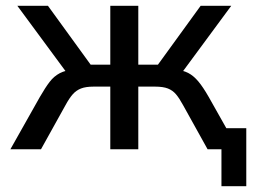

<svg xmlns="http://www.w3.org/2000/svg" viewBox="-20 -517 886 665"><path d="M747 128V0H714V-73H833V128ZM16 0 118 -181Q137 -214 152 -233.5Q167 -253 187 -263.5Q207 -274 239 -277L220 -253L40 -497H146L294 -293H362V-497H459V-293H527L675 -497H781L601 -253L583 -277Q613 -274 631.5 -264.5Q650 -255 666.5 -235.5Q683 -216 703 -181L805 0H699L614 -153Q601 -177 589.5 -190.5Q578 -204 561.5 -210.5Q545 -217 517 -217H459V0H362V-217H304Q277 -217 260.5 -210.5Q244 -204 232 -190.5Q220 -177 207 -153L122 0Z"/></svg>

Font: Nunito Sans 7pt SemiCondensed Medium
Style: Regular
Weight: 500
Width: 4
Designer: Vernon Adams
Foundry: Vernon Adams
Version: Version 3.101;gftools[0.9.27]